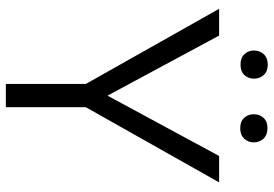

<svg xmlns="http://www.w3.org/2000/svg" viewBox="-156 -756 913 640"><g transform="rotate(90 300.0 -436.5)"><path d="M99.1 -710.9 299.3 -338.9 500.5 -710.9H588.4L337.9 -266.6V0H260.3V-266.6L9.8 -710.9ZM148.9 -827.1Q148.9 -846.2 161.1 -859.6Q173.3 -873 195.8 -873Q218.8 -873 230.7 -859.6Q242.7 -846.2 242.7 -827.1Q242.7 -808.1 230.7 -795.2Q218.8 -782.2 195.8 -782.2Q173.3 -782.2 161.1 -795.2Q148.9 -808.1 148.9 -827.1ZM361.3 -826.2Q361.3 -845.7 373.3 -858.9Q385.3 -872.1 407.7 -872.1Q430.2 -872.1 442.6 -858.9Q455.1 -845.7 455.1 -826.2Q455.1 -807.6 442.6 -794.4Q430.2 -781.2 407.7 -781.2Q385.3 -781.2 373.3 -794.4Q361.3 -807.6 361.3 -826.2Z"/></g></svg>

Font: Vazirmatn RD UI Light
Style: Regular
Weight: 300
Designer: Saber Rastikerdar
Foundry: Saber Rastikerdar
Version: Version 33.003